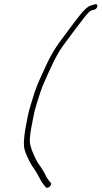

<svg xmlns="http://www.w3.org/2000/svg" viewBox="-20 -709 488 923"><path d="M435.4 -688 424.3 -685C401 -679 388.4 -664.2 370.4 -644C360.9 -632.7 342.7 -609 315.6 -573C260.1 -497.4 235.4 -470.1 196.4 -383C176.2 -338 161.2 -309.4 146.1 -264C133.5 -221.8 121 -188.2 113.2 -149C106.3 -112.7 96.4 -66.2 95.4 -34C92.6 4.5 100.9 22 115.2 53C129.2 83.2 138.3 93.2 153.4 117C167.3 138.8 176.4 164.3 192.8 182L198.8 190C208 202.2 233.6 180.8 223.5 169L217 162C207.8 150.2 202.5 141.3 195.1 126C185.4 106.7 173.5 89.8 161.4 73C151.9 58 131.5 13.3 127.2 -6C120 -29.8 124.3 -58.1 130.2 -94C137.8 -131.2 143 -169 155.7 -208C167.3 -243.3 178.3 -284.3 195.1 -319C220.4 -376.3 248.9 -441.5 281.3 -487C295.3 -506.7 375.7 -614.2 389.7 -631C402 -644.8 409.4 -655.5 422.2 -660L432.9 -662C451.6 -667.6 454.2 -694.6 435.4 -688Z"/></svg>

Font: Take Off
Style: Drunk
Weight: 400
Foundry: Cannot Into Space Fonts
Version: Version 0.89